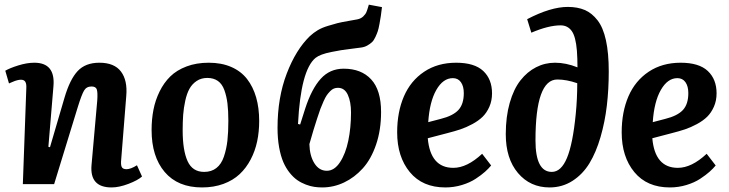

<svg xmlns="http://www.w3.org/2000/svg" viewBox="-20 -799 3164 833"><path d="M596.2 -33.2Q577.6 -16.6 537.1 -1.2Q496.6 14.2 463.9 14.2Q369.1 14.2 377 -82L401.9 -362.8Q404.3 -397.5 400.1 -410.6Q396 -423.8 377 -423.8Q355 -423.8 344.5 -405.8Q334 -387.7 318.4 -337.4Q315.4 -328.1 314 -323.2L214.8 0H79.1L94.2 -417Q95.2 -435.1 89.8 -444.1Q84.5 -453.1 70.8 -453.1Q64.5 -453.1 57.1 -451.4Q49.8 -449.7 45.2 -448Q40.5 -446.3 31.5 -442.4Q22.5 -438.5 19 -437L2.9 -492.2Q22.9 -503.9 60.1 -515.4Q97.2 -526.9 128.9 -526.9Q220.7 -526.9 211.9 -424.8L189.9 -162.1L196.8 -160.2L259.8 -375Q283.2 -454.6 316.9 -490.7Q350.6 -526.9 411.1 -526.9Q476.1 -526.9 504.9 -488.5Q533.7 -450.2 527.8 -382.8L505.9 -107.9Q503.4 -84.5 508.1 -74.7Q512.7 -64.9 528.8 -64.9Q546.9 -64.9 574.2 -82Z M637.7 -234.9Q637.7 -281.7 645.8 -323Q653.8 -364.3 672.4 -402.1Q690.9 -439.9 718.8 -467.3Q746.6 -494.6 789.3 -510.7Q832 -526.9 885.7 -526.9Q940.9 -526.9 983.2 -508.5Q1025.4 -490.2 1051.8 -456.3Q1078.1 -422.4 1091.3 -376.5Q1104.5 -330.6 1104.5 -273.9Q1104.5 -227.5 1095.7 -185.8Q1086.9 -144 1067.6 -107.2Q1048.3 -70.3 1019.8 -43.5Q991.2 -16.6 949.5 -1.2Q907.7 14.2 856.4 14.2Q751.5 14.2 694.6 -52.7Q637.7 -119.6 637.7 -234.9ZM865.7 -53.2Q897.5 -53.2 918.9 -70.1Q940.4 -86.9 951.4 -119.4Q962.4 -151.9 966.6 -188.5Q970.7 -225.1 970.7 -274.9Q970.7 -318.8 966.8 -350.3Q962.9 -381.8 953.4 -408.2Q943.8 -434.6 925.3 -447.8Q906.7 -460.9 879.4 -460.9Q853 -460.9 833.3 -447.8Q813.5 -434.6 802 -413.8Q790.5 -393.1 783.7 -361.8Q776.9 -330.6 774.7 -300.8Q772.5 -271 772.5 -233.9Q772.5 -147 793.7 -100.1Q814.9 -53.2 865.7 -53.2Z M1377.9 14.2Q1360.4 14.2 1343.5 11.7Q1326.7 9.3 1306.6 1.7Q1286.6 -5.9 1269.8 -17.6Q1252.9 -29.3 1236.8 -49.3Q1220.7 -69.3 1209.2 -95.7Q1197.8 -122.1 1190.9 -160.2Q1184.1 -198.2 1184.1 -244.1Q1184.1 -375.5 1223.9 -479.5Q1263.7 -583.5 1324.2 -642.1Q1339.8 -656.7 1358.6 -668Q1377.4 -679.2 1403.8 -687Q1430.2 -694.8 1443.8 -698.5Q1457.5 -702.1 1491.2 -708Q1524.9 -713.9 1529.3 -714.8Q1545.4 -717.8 1555.7 -727.5Q1565.9 -737.3 1569.8 -746.8Q1573.7 -756.3 1578.6 -773.4Q1579.1 -774.9 1579.1 -775.4Q1579.1 -775.9 1579.6 -776.9Q1580.1 -777.8 1580.1 -778.8L1637.2 -768.1Q1634.3 -742.7 1632.3 -730Q1630.4 -717.3 1626.5 -695.8Q1622.6 -674.3 1618.9 -663.3Q1615.2 -652.3 1608.4 -637.7Q1601.6 -623 1593.3 -615.5Q1585 -607.9 1573.2 -601.3Q1561.5 -594.7 1546.9 -592.8Q1544.4 -592.3 1509.3 -587.9Q1474.1 -583.5 1460.2 -581.3Q1446.3 -579.1 1419.2 -573.7Q1392.1 -568.4 1375.5 -562Q1358.9 -555.7 1349.1 -547.9Q1284.7 -495.1 1272.9 -261.2L1282.2 -258.8L1304.2 -328.1Q1332 -413.6 1371.6 -457.3Q1411.1 -501 1471.2 -501Q1547.4 -501 1590.3 -454.6Q1633.3 -408.2 1633.3 -313Q1633.3 -235.4 1611.8 -172.1Q1590.3 -108.9 1554.2 -68.8Q1518.1 -28.8 1472.7 -7.3Q1427.2 14.2 1377.9 14.2ZM1446.3 -418Q1436.5 -418 1428.5 -414.8Q1420.4 -411.6 1412.4 -403.3Q1404.3 -395 1397.9 -386Q1391.6 -377 1383.8 -359.6Q1376 -342.3 1370.1 -326.7Q1364.3 -311 1355.5 -283.7Q1346.7 -256.3 1339.8 -233.9Q1333 -211.4 1322.3 -173.8Q1323.7 -122.6 1344.2 -90.3Q1364.7 -58.1 1397.9 -58.1Q1430.7 -58.1 1455.1 -95.2Q1479.5 -132.3 1491.2 -189Q1502.9 -245.6 1502.9 -311Q1502.9 -357.4 1489 -387.7Q1475.1 -418 1446.3 -418Z M1959 -526.9Q2038.6 -526.9 2076.7 -491Q2114.7 -455.1 2114.7 -394Q2114.7 -362.3 2103.3 -336.2Q2091.8 -310.1 2074.2 -292.7Q2056.6 -275.4 2029.5 -260.7Q2002.4 -246.1 1977.5 -237.8Q1952.6 -229.5 1919.9 -221.2L1835.9 -199.2Q1847.2 -70.8 1946.8 -70.8Q2006.3 -70.8 2071.8 -131.8L2110.8 -81.1Q2100.1 -67.9 2084.2 -53.7Q2068.4 -39.6 2043.5 -23.2Q2018.6 -6.8 1983.9 3.7Q1949.2 14.2 1912.1 14.2Q1813 14.2 1758.1 -52.2Q1703.1 -118.7 1703.1 -225.1Q1703.1 -313 1732.4 -380.9Q1761.7 -448.7 1820.3 -487.8Q1878.9 -526.9 1959 -526.9ZM1992.2 -395Q1992.2 -424.8 1979.7 -442.4Q1967.3 -460 1944.8 -460Q1902.3 -460 1873 -408.9Q1843.8 -357.9 1837.9 -269L1892.1 -283.2Q1945.3 -296.4 1968.8 -321.8Q1992.2 -347.2 1992.2 -395Z M2267.1 -715.8Q2369.1 -769 2443.4 -769Q2485.8 -769 2517.1 -755.6Q2548.3 -742.2 2572.5 -710.9Q2596.7 -679.7 2608.9 -624.3Q2621.1 -568.8 2621.1 -488.8Q2621.1 -411.1 2612.8 -340.6Q2604.5 -270 2585.4 -204.3Q2566.4 -138.7 2537.4 -90.8Q2508.3 -43 2463.9 -14.4Q2419.4 14.2 2364.3 14.2Q2280.3 14.2 2227.3 -48.3Q2174.3 -110.8 2174.3 -216.8Q2174.3 -292.5 2191.4 -352.5Q2208.5 -412.6 2238 -450.2Q2267.6 -487.8 2305.9 -507.3Q2344.2 -526.9 2388.2 -526.9Q2435.1 -526.9 2485.4 -506.8Q2485.4 -545.4 2482.9 -579.1Q2478 -640.1 2460.4 -664.6Q2442.9 -689 2412.1 -689Q2359.9 -689 2285.2 -657.2ZM2374 -53.2Q2414.6 -53.2 2439.9 -114Q2465.3 -174.8 2478 -305.2Q2484.4 -370.1 2484.4 -438Q2438 -454.1 2397.9 -454.1Q2303.2 -454.1 2303.2 -189.9Q2303.2 -53.2 2374 -53.2Z M2933.1 -526.9Q3012.7 -526.9 3050.8 -491Q3088.9 -455.1 3088.9 -394Q3088.9 -362.3 3077.4 -336.2Q3065.9 -310.1 3048.3 -292.7Q3030.8 -275.4 3003.7 -260.7Q2976.6 -246.1 2951.7 -237.8Q2926.8 -229.5 2894 -221.2L2810.1 -199.2Q2821.3 -70.8 2920.9 -70.8Q2980.5 -70.8 3045.9 -131.8L3085 -81.1Q3074.2 -67.9 3058.3 -53.7Q3042.5 -39.6 3017.6 -23.2Q2992.7 -6.8 2958 3.7Q2923.3 14.2 2886.2 14.2Q2787.1 14.2 2732.2 -52.2Q2677.2 -118.7 2677.2 -225.1Q2677.2 -313 2706.5 -380.9Q2735.8 -448.7 2794.4 -487.8Q2853 -526.9 2933.1 -526.9ZM2966.3 -395Q2966.3 -424.8 2953.9 -442.4Q2941.4 -460 2918.9 -460Q2876.5 -460 2847.2 -408.9Q2817.9 -357.9 2812 -269L2866.2 -283.2Q2919.4 -296.4 2942.9 -321.8Q2966.3 -347.2 2966.3 -395Z"/></svg>

Font: Literata Book
Style: Bold Italic
Weight: 700
Italic angle: -3°
Designer: Latin by Veronika Burian and Jose Scaglione. Greek by Irene Vlachou. Cyrillic by Vera Evstafieva
Foundry: TypeTogether
Version: Version 1.003;PS 001.003;hotconv 1.0.88;makeotf.lib2.5.64775